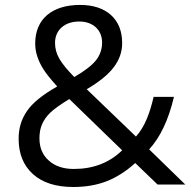

<svg xmlns="http://www.w3.org/2000/svg" viewBox="-20 -745 770 775"><path d="M202.1 -571.8C202.1 -624.5 241.7 -658.2 299.8 -658.2C356 -658.2 392.1 -623.5 392.1 -573.2C392.1 -546.4 383.8 -522.5 367.7 -502C351.1 -481 321.8 -458.5 279.8 -434.1C251.5 -462.9 231.4 -487.3 219.7 -507.8C208 -527.8 202.1 -549.3 202.1 -571.8ZM277.8 -63C235.8 -63 202.1 -74.2 177.2 -96.7C151.9 -118.7 139.2 -148.9 139.2 -187C139.2 -208 142.6 -227.1 149.9 -243.7C157.2 -260.3 168 -275.9 183.1 -290.5C198.2 -304.7 223.6 -323.2 259.8 -345.2L473.1 -138.2C421.4 -87.9 356.4 -63 277.8 -63ZM55.2 -185.1C55.2 -124 74.7 -76.7 113.3 -42C151.9 -7.3 206.1 9.8 275.9 9.8C324.7 9.8 369.1 2.4 408.7 -12.7C448.2 -27.8 487.3 -52.2 525.9 -86.9L616.2 0H728L582 -142.1C626.5 -190.4 660.2 -260.7 682.1 -354H600.1C585 -289.6 565.4 -234.4 528.8 -193.8L330.1 -384.8C381.3 -415 418 -444.8 439.9 -474.6C461.9 -503.9 473.1 -536.1 473.1 -570.8C473.1 -619.1 458 -657.2 427.7 -684.6C397.5 -711.4 356 -725.1 303.2 -725.1C189.5 -725.1 122.1 -667.5 122.1 -569.8C122.1 -551.3 125 -533.2 130.9 -516.1C136.7 -499 144.5 -482.4 154.8 -466.3C164.6 -450.2 183.1 -426.8 210.9 -396C152.3 -362.8 111.8 -330.1 89.4 -297.4C66.4 -264.6 55.2 -227.5 55.2 -185.1Z"/></svg>

Font: Sahel
Style: Regular
Weight: 400
Foundry: Saber Rastikerdar (saber.rastikerdar@gmail.com)
Version: Version 3.4.0